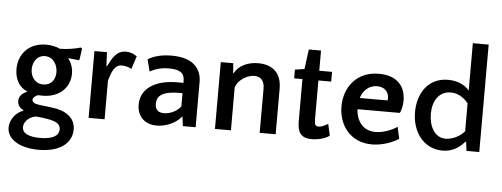

<svg xmlns="http://www.w3.org/2000/svg" viewBox="-58 -905 3443 1317"><g transform="rotate(5 1663.0 -246.0)"><path d="M130 -141C95 -128 76 -102 76 -74C76 -53 86 -27 117 -14V-10C66 7 26 60 26 114C26 189 105 248 245 248C404 248 472 172 472 89C472 5 403 -37 315 -48L218 -60C187 -64 173 -76 173 -90C173 -103 185 -117 208 -125C216 -125 224 -124 238 -124C359 -124 427 -200 427 -292C427 -330 415 -365 393 -393L394 -396L465 -388L470 -393L481 -469L472 -476C430 -464 384 -456 329 -455C304 -468 268 -475 233 -475C117 -475 45 -396 45 -291C45 -229 70 -170 130 -145ZM237 -201C178 -201 149 -250 149 -298C149 -345 176 -396 233 -396C293 -396 320 -339 320 -292C320 -242 291 -201 237 -201ZM206 22C329 33 376 48 376 96C376 145 325 166 247 166C168 166 124 144 124 102C124 63 161 30 206 22Z M859 -449C836 -466 811 -475 784 -475C717 -475 690 -420 662 -364H658L653 -460H567V0H677V-267C694 -323 711 -378 763 -378C783 -378 817 -370 830 -360Z M1304 0V-313C1304 -368 1281 -409 1249 -434C1215 -461 1163 -475 1097 -475C1033 -475 980 -462 935 -436L956 -353C995 -375 1037 -386 1088 -386C1125 -386 1152 -380 1169 -368C1186 -356 1194 -337 1194 -311V-296H1151C999 -296 901 -231 901 -121C901 -42 952 12 1036 12C1100 12 1168 -18 1204 -63H1208L1216 0ZM1079 -77C1039 -77 1018 -96 1018 -137C1018 -198 1066 -225 1175 -225H1194V-134C1169 -100 1122 -77 1079 -77Z M1855 0V-313C1855 -434 1780 -475 1693 -475C1626 -475 1560 -448 1532 -392H1528L1523 -460H1437V0H1547V-295C1565 -353 1631 -386 1675 -386C1720 -386 1745 -358 1745 -304V0Z M2005 -106C2005 -33 2023 12 2104 12C2149 12 2201 -2 2226 -23L2208 -102C2175 -84 2161 -78 2144 -78C2121 -78 2115 -89 2115 -129V-393H2203V-460H2115V-599H2031L2013 -463L1948 -453V-393H2005Z M2525 -475C2372 -475 2288 -362 2288 -230C2288 -101 2369 12 2518 12C2598 12 2667 -20 2702 -42L2684 -124C2645 -96 2584 -75 2535 -75C2448 -75 2404 -140 2399 -220H2690C2701 -235 2709 -276 2709 -305C2709 -413 2642 -475 2525 -475ZM2522 -389C2568 -389 2601 -358 2601 -315C2601 -307 2600 -302 2599 -298H2408C2425 -354 2467 -389 2522 -389Z M3004 12C3076 12 3120 -22 3157 -63H3161L3169 0H3257V-740H3148V-414C3117 -452 3064 -475 3001 -475C2861 -475 2794 -360 2794 -235C2794 -94 2878 12 3004 12ZM3018 -71C2940 -71 2903 -152 2903 -233C2903 -317 2943 -390 3027 -390C3065 -390 3108 -375 3148 -326V-134C3118 -95 3061 -71 3018 -71Z"/></g></svg>

Font: Quattrocento Sans
Style: Bold
Weight: 700
Designer: Pablo Impallari
Foundry: Pablo Impallari, Igino Marini, Brenda Gallo
Version: Version 2.000